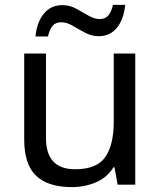

<svg xmlns="http://www.w3.org/2000/svg" viewBox="-20 -755 658 785"><path d="M79 -185V-536H168V-191Q168 -63 287 -63Q376 -63 410.5 -113Q445 -163 445 -257V-536H533V0H461L448 -71H444Q418 -29 372 -9.5Q326 10 274 10Q177 10 128 -36Q79 -82 79 -185ZM125 -606Q131 -665 159.5 -699.5Q188 -734 235 -734Q265 -734 291.5 -719.5Q318 -705 342 -691Q366 -677 387 -677Q410 -677 422.5 -691.5Q435 -706 442 -735H492Q486 -676 458 -641.5Q430 -607 383 -607Q355 -607 328.5 -621Q302 -635 277.5 -649.5Q253 -664 231 -664Q207 -664 195 -649.5Q183 -635 176 -606Z"/></svg>

Font: BC Sans
Style: Regular
Weight: 400
Designer: Monotype Design Team
Province of B.C.
Foundry: Monotype Imaging Inc.
Version: Version 2.000;GOOG;noto-source:20170915:90ef993387c0